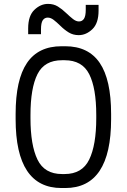

<svg xmlns="http://www.w3.org/2000/svg" viewBox="-20 -946 642 972"><path d="M122.6 -772.9V-802.2Q122.6 -866.2 154.1 -896.2Q185.5 -926.3 223.1 -926.3Q251.5 -926.3 272.9 -913.1Q294.4 -899.9 314.5 -880.4Q334 -861.8 349.6 -849.6Q365.2 -837.4 379.9 -837.4Q396 -837.4 405 -850.8Q414.1 -864.3 414.1 -897V-921.4H479V-892.1Q479 -828.1 447.5 -798.1Q416 -768.1 378.4 -768.1Q350.1 -768.1 327.9 -781.7Q305.7 -795.4 286.1 -814.9Q266.1 -834.5 251.2 -845.7Q236.3 -856.9 221.7 -856.9Q205.6 -856.9 196.5 -843.5Q187.5 -830.1 187.5 -797.4V-772.9ZM291.5 5.9Q59.1 5.9 59.1 -342.8V-369.1Q59.1 -542.5 116.5 -627.2Q173.8 -711.9 291.5 -711.9H310.1Q427.7 -711.9 485.1 -627.2Q542.5 -542.5 542.5 -369.1V-342.8Q542.5 5.9 310.1 5.9ZM293.9 -641.1Q205.1 -641.1 169.7 -570.6Q134.3 -500 134.3 -363.8V-347.7Q134.3 -211.4 169.7 -138.2Q205.1 -64.9 293.9 -64.9H307.1Q396 -64.9 431.6 -138.2Q467.3 -211.4 467.3 -347.7V-363.8Q467.3 -500 431.6 -570.6Q396 -641.1 307.1 -641.1Z"/></svg>

Font: Kay Pho Du Medium
Style: Regular
Weight: 500
Designer: Victor Gaultney, Khu Oo Reh
Foundry: SIL International
Version: Version 3.000